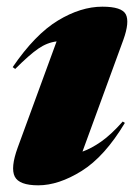

<svg xmlns="http://www.w3.org/2000/svg" viewBox="-20 -540 411 575"><path d="M33 -98 149.5 -416Q121 -412.5 94.5 -394.2Q68 -376 25.5 -333.5L18 -339Q85 -437 153.5 -478.5Q222 -520 286.5 -520Q345 -520 356.8 -497Q368.5 -474 349.5 -421L227 -86Q253 -95 282.8 -115.8Q312.5 -136.5 347.5 -176L354 -172Q293.5 -71 224.5 -28Q155.5 15 94.5 15Q37.5 15 24.2 -11.2Q11 -37.5 33 -98Z"/></svg>

Font: Newsreader Display ExtraBold
Style: Italic
Weight: 800
Italic angle: -17°
Designer: Hugues Gentile
Foundry: Production Type
Version: Version 1.001